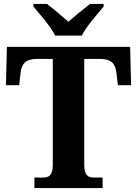

<svg xmlns="http://www.w3.org/2000/svg" viewBox="-20 -951 693 971"><path d="M259 -771H394C415 -816 473 -880 504 -918V-931H435C407 -909 356 -868 326 -841C296 -868 246 -909 218 -931H149V-918C180 -880 238 -816 259 -771ZM154 0H499V-53H457C428 -53 406 -61 406 -118V-653H486C546 -653 564 -626 569 -582L576 -520H643L638 -714H15L10 -520H77L84 -582C89 -626 107 -653 167 -653H247V-118C247 -61 225 -53 196 -53H154Z"/></svg>

Font: Noto Serif Test
Style: Bold
Weight: 700
Version: Version 1.000